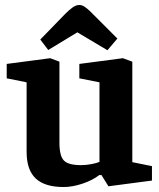

<svg xmlns="http://www.w3.org/2000/svg" viewBox="-20 -740 640 772"><path d="M412 -538 291 -610 174 -539 142 -581 243 -685Q256 -698 270.5 -709Q285 -720 299 -720Q310 -720 321.5 -712Q333 -704 344 -693L452 -585ZM236 12Q160 12 123.5 -22.5Q87 -57 87 -129V-409L7 -425V-483L182 -506L219 -492V-166Q219 -113 237 -94.5Q255 -76 306 -76Q326 -76 347 -80Q368 -84 380 -89V-409L299 -425V-483L474 -506L512 -492V-88L591 -72V-14L416 9L388 -36H379Q352 -15 311.5 -1.5Q271 12 236 12Z"/></svg>

Font: Faustina VF Beta
Style: Regular
Weight: 400
Designer: Alfonso Garcia
Foundry: Omnibus-Type
Version: Version 1.006